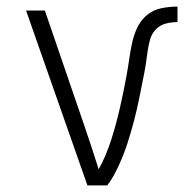

<svg xmlns="http://www.w3.org/2000/svg" viewBox="-20 -562 590 582"><path d="M305 0H245L59 -530H116L237 -177Q248 -145 258.5 -113Q269 -81 279 -49Q291 -70 300.5 -93Q310 -116 317.5 -139.5Q325 -163 331.5 -187Q338 -211 343.5 -235Q349 -259 354 -283.5Q359 -308 363.5 -332.5Q368 -357 371.5 -381.5Q375 -406 380 -430Q385 -454 395.5 -477Q406 -500 425 -516Q444 -532 468.5 -537Q493 -542 518 -542V-495Q500 -495 482.5 -490.5Q465 -486 452.5 -473Q440 -460 435 -442.5Q430 -425 427.5 -407Q425 -389 422.5 -371.5Q420 -354 416.5 -336.5Q413 -319 409.5 -301.5Q406 -284 402.5 -266.5Q399 -249 395 -231.5Q391 -214 386.5 -197Q382 -180 377 -162.5Q372 -145 366.5 -128Q361 -111 354.5 -94.5Q348 -78 340.5 -61.5Q333 -45 324.5 -29.5Q316 -14 305 0Z"/></svg>

Font: Lode Dark
Style: Regular
Weight: 400
Monospace: yes
Designer: Belleve Invis
Foundry: Belleve Invis
Version: Version 29.2.0; ttfautohint (v1.8.3)